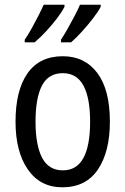

<svg xmlns="http://www.w3.org/2000/svg" viewBox="-20 -786 533 816"><path d="M447 -269Q447 -141 396 -65.5Q345 10 245 10Q151 10 98.5 -65.5Q46 -141 46 -269Q46 -402 97 -474.5Q148 -547 247 -547Q340 -547 393.5 -476Q447 -405 447 -269ZM131 -269Q131 -169 159 -115.5Q187 -62 247 -62Q306 -62 334.5 -114.5Q363 -167 363 -269Q363 -370 334.5 -422.5Q306 -475 247 -475Q186 -475 158.5 -422.5Q131 -370 131 -269ZM408 -757Q397 -736 375 -707.5Q353 -679 327.5 -651Q302 -623 282 -606H239V-617Q253 -638 269 -666.5Q285 -695 299 -722Q313 -749 320 -766H408ZM254 -757Q243 -735 222 -707.5Q201 -680 176 -653Q151 -626 127 -606H85V-617Q100 -639 115.5 -667Q131 -695 144.5 -721.5Q158 -748 166 -766H254Z"/></svg>

Font: Noto Sans Tamil Condensed
Style: Regular
Weight: 400
Width: 3
Designer: Jelle Bosma - Monotype Design Team
Foundry: Monotype Imaging Inc.
Version: Version 2.004; ttfautohint (v1.8.4.7-5d5b)